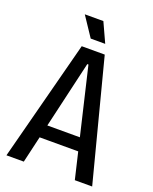

<svg xmlns="http://www.w3.org/2000/svg" viewBox="-151 -904 787 988"><g transform="rotate(20 242.5 -410.0)"><path d="M8.3 0 180.3 -660H306.3L477.7 0H382.7L245 -583.3H238.7L103.3 0ZM104 -145.3V-216.3H385.3V-145.3ZM210.3 -712.7 139 -819.7H240.7L289.7 -712.7Z"/></g></svg>

Font: Bricolage Grotesque 96pt ExtraBold SemiCondensed
Style: Regular
Weight: 800
Width: 4
Version: Version 1.001;gftools[0.9.33.dev8+g029e19f]